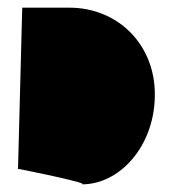

<svg xmlns="http://www.w3.org/2000/svg" viewBox="-20 -585 451 501"><path d="M27 -144C-6 -152 232 -104 191 -104C292 -102 383 -204 384 -335C386 -468 288 -565 161 -565H38Z"/></svg>

Font: Recovery
Style: Regular
Weight: 400
Version: Version 0.27